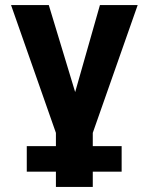

<svg xmlns="http://www.w3.org/2000/svg" viewBox="-20 -528 591 763"><path d="M348.7 0V214.8H202.2V0L23.9 -507.8H173.9L278.7 -162.1L377.1 -507.8H527.1ZM463.4 154.3H86.4Q86.4 143.1 86.4 123.3Q86.4 103.5 86.4 83.7Q86.4 64 86.4 52.7H463.4Z"/></svg>

Font: Giphurs SC
Style: Regular
Weight: 400
Version: Version 0.920